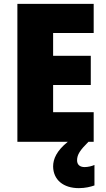

<svg xmlns="http://www.w3.org/2000/svg" viewBox="-20 -734 550 994"><path d="M379 96C379 66 395 43 438 0H465V-153H255V-294H450V-445H255V-563H465V-714H70V0H331C273 47 255 89 255 128C256 197 308 240 388 240C422 240 449 233 469 226V120C456 126 435 131 418 131C394 131 379 119 379 96Z"/></svg>

Font: Noto Sans Devanagari UI SemiCondensed Black
Style: Regular
Weight: 900
Width: 4
Designer: Jelle Bosma - Monotype Design Team
Foundry: Monotype Imaging Inc.
Version: Version 2.004